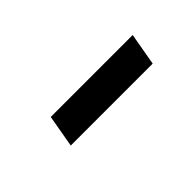

<svg xmlns="http://www.w3.org/2000/svg" viewBox="27 -932 570 570"><g transform="rotate(-45 312.0 -647.0)"><path d="M173 -698H517L499 -596H155Z"/></g></svg>

Font: Livvic
Style: Bold Italic
Weight: 700
Italic angle: -10°
Designer: Jacques Le Bailly, Baron von Fonthausen
Version: Version 1.001; ttfautohint (v1.8.2)